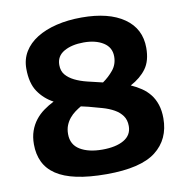

<svg xmlns="http://www.w3.org/2000/svg" viewBox="-83 -829 884 916"><g transform="rotate(-10 358.5 -370.5)"><path d="M361 8Q276 8 215.5 -5Q155 -18 117 -43.5Q79 -69 61 -106.5Q43 -144 43 -192Q43 -228 53 -256.5Q63 -285 80.5 -307.5Q98 -330 121.5 -347Q145 -364 171 -377Q126 -401 98 -442.5Q70 -484 70 -554Q70 -600 92 -636Q114 -672 154 -697Q194 -722 249.5 -735.5Q305 -749 372 -749Q503 -749 577 -697.5Q651 -646 651 -553Q651 -490 623.5 -452.5Q596 -415 547 -389Q574 -377 597 -361.5Q620 -346 637 -324.5Q654 -303 663.5 -274Q673 -245 673 -208Q673 -106 599.5 -49Q526 8 361 8ZM295 -332Q281 -324 266 -313Q251 -302 239 -287.5Q227 -273 219.5 -254.5Q212 -236 212 -212Q212 -161 253 -136Q294 -111 361 -111Q427 -111 465.5 -133.5Q504 -156 504 -200Q504 -230 489.5 -250Q475 -270 451 -283.5Q427 -297 395.5 -306Q364 -315 330 -324ZM228 -544Q228 -515 243.5 -496.5Q259 -478 285 -465Q311 -452 345.5 -443.5Q380 -435 419 -426Q448 -446 470.5 -473.5Q493 -501 493 -539Q493 -583 456 -606.5Q419 -630 361 -630Q303 -630 265.5 -608.5Q228 -587 228 -544Z"/></g></svg>

Font: Encode Sans Wide
Style: Bold
Weight: 700
Designer: Pablo Impallari, Andres Torresi
Foundry: Pablo Impallari, Andres Torresi
Version: Version 1.000; ttfautohint (v1.00) -l 8 -r 50 -G 200 -x 14 -